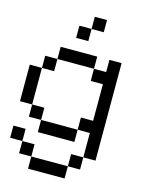

<svg xmlns="http://www.w3.org/2000/svg" viewBox="-153 -1009 974 1268"><g transform="rotate(15 333.5 -375.5)"><path d="M0 0V-83.3H83.3V0ZM0 -250V-500H83.3V-250ZM166.7 -166.7H83.3V-250H166.7ZM166.7 -83.3V-166.7H416.7V-83.3ZM166.7 0V83.3H83.3V0ZM166.7 83.3H416.7V166.7H166.7ZM166.7 -583.3V-500H83.3V-583.3ZM166.7 -666.7H416.7V-583.3H166.7ZM333.3 -833.3V-750H250V-833.3ZM333.3 -916.7H416.7V-833.3H333.3ZM500 -166.7H416.7V-250H500V-500H416.7V-583.3H500V-666.7H583.3V0H500ZM500 0V83.3H416.7V0Z"/></g></svg>

Font: Galmuri11 Regular
Style: Regular
Weight: 400
Designer: Minseo Lee (Quiple)
Version: Version 2.356;hotconv 1.1.0;makeotfexe 2.6.0 DEVELOPMENT